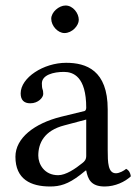

<svg xmlns="http://www.w3.org/2000/svg" viewBox="-20 -667 497 697"><path d="M293 -48C299 -17 310 10 360 10C398 10 434 -7 455 -27C453 -39 449 -48 438 -54C431 -48 414 -38 401 -38C372 -38 371 -77 371 -123V-270C371 -412 293 -439 220 -439C138 -439 55 -385 55 -328C55 -304 67 -292 90 -292C119 -292 137 -313 137 -326C137 -333 136 -340 134 -344C133 -347 132 -353 132 -364C132 -395 174 -406 212 -406C246 -406 293 -389 293 -276C293 -269 290 -265 287 -264L201 -243C105 -219 36 -166 36 -98C36 -16 92 10 162 10C197 10 227 2 271 -32L291 -48ZM293 -233V-101C293 -88 287 -81 279 -75C253 -54 219 -31 191 -31C141 -31 119 -71 119 -102C119 -147 140 -193 214 -212ZM166 -599C166 -573 190 -547 214 -547C242 -547 266 -574 266 -595C266 -619 245 -647 218 -647C194 -647 166 -623 166 -599Z"/></svg>

Font: Libertinus Serif
Style: Regular
Weight: 400
Designer: Philipp H. Poll, Khaled Hosny
Foundry: Caleb Maclennan
Version: Version 7.050;RELEASE